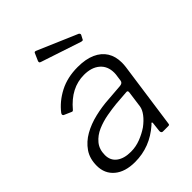

<svg xmlns="http://www.w3.org/2000/svg" viewBox="-217 -859 979 979"><g transform="rotate(-45 272.0 -370.0)"><path d="M368 -65Q325 -27 277 -8.5Q229 10 175 10Q104 10 63.5 -24Q23 -58 23 -115Q23 -167 48 -203Q73 -239 113.5 -262Q154 -285 204.5 -297Q255 -309 305 -312L395 -319Q414 -321 416 -336L420 -365Q421 -370 421.5 -376Q422 -382 422 -387Q422 -435 390.5 -462Q359 -489 305 -489Q258 -489 216.5 -467.5Q175 -446 138 -402Q135 -399 132.5 -398.5Q130 -398 126 -400L87 -417Q84 -419 82.5 -422.5Q81 -426 85 -433Q122 -481 179 -510.5Q236 -540 310 -540Q368 -540 407 -522.5Q446 -505 466 -473Q486 -441 486 -396Q486 -389 485.5 -381.5Q485 -374 484 -366L434 -11Q433 -3 431 -1.5Q429 0 422 0H385Q380 0 377 -3.5Q374 -7 374 -14L380 -67Q379 -79 368 -65ZM405 -261Q406 -269 403.5 -272Q401 -275 394 -274L316 -268Q285 -265 246 -258Q207 -251 172 -236Q137 -221 114 -193.5Q91 -166 91 -124Q91 -85 119.5 -63.5Q148 -42 197 -42Q233 -42 266.5 -55Q300 -68 328 -87Q356 -108 373 -130.5Q390 -153 393 -173ZM207 -746Q209 -749 211.5 -749.5Q214 -750 217 -749L434 -656Q437 -654 439 -650.5Q441 -647 439 -643L428 -622Q427 -618 424 -617.5Q421 -617 415 -618L198 -690Q190 -692 188.5 -696Q187 -700 189 -705Z"/></g></svg>

Font: Libre Franklin Thin Light
Style: Italic
Weight: 300
Italic angle: -8°
Version: Version 3.000